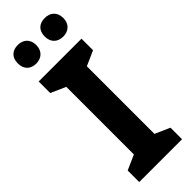

<svg xmlns="http://www.w3.org/2000/svg" viewBox="-299 -941 964 964"><g transform="rotate(-45 183.0 -459.0)"><path d="M21 -852C21 -808 49 -786 86 -786C123 -786 152 -809 152 -852C152 -896 123 -918 86 -918C49 -918 21 -897 21 -852ZM212 -852C212 -809 240 -786 278 -786C315 -786 344 -809 344 -852C344 -896 315 -918 278 -918C240 -918 212 -897 212 -852ZM335 0V-82L256 -117V-597L335 -632V-714H31V-632L110 -597V-117L31 -82V0Z"/></g></svg>

Font: Noto Sans Arabic UI SmCn
Style: Bold
Weight: 700
Width: 4
Designer: Monotype Design Team, Nadine Chahine and Nizar Qandah
Foundry: Monotype Imaging Inc.
Version: Version 2.010